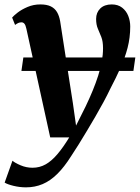

<svg xmlns="http://www.w3.org/2000/svg" viewBox="-52 -576 616 847"><path d="M64.5 -448.5Q61 -465 55.8 -471.2Q50.5 -477.5 43 -477.5Q35.5 -477.5 29 -474.8Q22.5 -472 14.5 -466L1.5 -498.5Q8.5 -507 26.2 -520.8Q44 -534.5 70 -545.5Q96 -556.5 126 -556.5Q154.5 -556.5 172.2 -547.8Q190 -539 199.8 -522.2Q209.5 -505.5 213.5 -481.5Q220 -439.5 227 -394.2Q234 -349 241.2 -302.8Q248.5 -256.5 255.5 -210.8Q262.5 -165 269.5 -121L283.5 -22L326 -107Q343 -142.5 357 -176.5Q371 -210.5 381.2 -242.5Q391.5 -274.5 397 -304.8Q402.5 -335 402.5 -363.5Q402.5 -393.5 395 -412.5Q387.5 -431.5 379.8 -449.2Q372 -467 372 -492.5Q372 -520.5 390.2 -538.5Q408.5 -556.5 441 -556.5Q468.5 -556.5 486.8 -542.2Q505 -528 513.8 -505.8Q522.5 -483.5 522.5 -459Q522.5 -410 510.8 -365Q499 -320 479.2 -276Q459.5 -232 435 -185.5Q421.5 -157 404.5 -125.5Q387.5 -94 368.8 -61.8Q350 -29.5 331.2 1.8Q312.5 33 295 61.2Q277.5 89.5 262 112.5Q231.5 161 200.5 191.5Q169.5 222 135.8 236.2Q102 250.5 62.5 250.5Q35 250.5 7.5 243.8Q-20 237 -31.5 229.5L3 133Q13.5 142.5 38.8 153.2Q64 164 91.5 164Q123 164 149.5 149Q176 134 201.2 104.2Q226.5 74.5 253.5 30H169.5ZM545 -322.5 536.5 -263H42.5L51 -322.5Z"/></svg>

Font: Merriweather 48pt ExtraBold
Style: Italic
Weight: 800
Italic angle: -7.8°
Version: Version 2.101